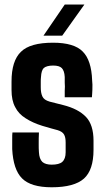

<svg xmlns="http://www.w3.org/2000/svg" viewBox="-20 -792 448 821"><path d="M201.2 8.8C265.6 8.8 311.5 -3.9 338.9 -28.3C366.2 -52.7 379.9 -93.8 379.9 -151.4V-170.9V-190.4C379.9 -235.4 369.1 -269.5 347.7 -292C325.2 -315.4 293 -332 250 -342.8C224.6 -349.6 205.1 -354.5 192.4 -357.4C175.8 -362.3 166 -369.1 161.1 -379.9C156.2 -390.6 154.3 -403.3 154.3 -418.9V-443.4C154.3 -448.2 154.3 -454.1 155.3 -462.9C156.2 -481.4 160.2 -494.1 167 -501C174.8 -507.8 188.5 -511.7 207 -511.7C225.6 -511.7 237.3 -507.8 244.1 -501C251 -494.1 255.9 -481.4 256.8 -462.9V-438.5C257.8 -427.7 257.8 -416 256.8 -404.3V-376H373C374 -382.8 374 -393.6 375 -408.2C376 -423.8 375 -437.5 374 -448.2C372.1 -505.9 358.4 -546.9 334 -571.3C309.6 -596.7 266.6 -609.4 207 -609.4C141.6 -609.4 95.7 -596.7 69.3 -570.3C43 -544.9 29.3 -502.9 29.3 -443.4V-425.8V-407.2C29.3 -377.9 34.2 -353.5 44.9 -334C54.7 -314.5 69.3 -298.8 89.8 -286.1C109.4 -273.4 132.8 -262.7 161.1 -253.9C190.4 -245.1 211.9 -239.3 226.6 -235.4C239.3 -231.4 249 -225.6 253.9 -216.8C258.8 -208 260.7 -197.3 260.7 -182.6V-167V-159.2V-140.6C260.7 -122.1 255.9 -108.4 246.1 -99.6C237.3 -91.8 221.7 -87.9 201.2 -87.9C183.6 -87.9 169.9 -91.8 161.1 -99.6C152.3 -108.4 147.5 -122.1 146.5 -140.6C145.5 -150.4 145.5 -163.1 145.5 -177.7C145.5 -192.4 145.5 -208 146.5 -225.6H33.2C32.2 -219.7 32.2 -209 32.2 -194.3V-154.3C35.2 -96.7 48.8 -54.7 74.2 -29.3C99.6 -3.9 141.6 8.8 201.2 8.8ZM166 -639.6H246.1C293.9 -706.1 325.2 -750 340.8 -772.5H256.8C211.9 -706.1 181.6 -662.1 166 -639.6Z"/></svg>

Font: Yellow Ladder Regular
Style: Regular
Weight: 400
Designer: Zima Creative
Version: Version 2.002